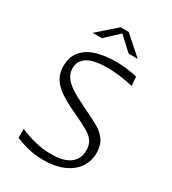

<svg xmlns="http://www.w3.org/2000/svg" viewBox="-224 -1061 1068 1189"><g transform="rotate(30 310.0 -466.0)"><path d="M338 -684Q280 -684 242.5 -674.2Q205 -664.5 187 -650Q169 -635.5 159.8 -618.2Q150.5 -601 150.5 -572Q150.5 -538 170 -510.5Q189.5 -483 226.2 -458.8Q263 -434.5 323.5 -405.5Q416 -361 454 -339Q492 -317 517 -282.5Q542 -248 542 -193.5Q542 -132.5 509.8 -86.5Q477.5 -40.5 417.8 -15.2Q358 10 278 10Q222.5 10 173 -1.5Q123.5 -13 76 -32.5V-96.5Q126 -74.5 183 -60.2Q240 -46 297.5 -46Q355 -46 387.5 -56.5Q420 -67 438.5 -82.5Q456 -97 467.5 -119.2Q479 -141.5 479 -175Q479 -214 461.2 -239.5Q443.5 -265 412 -283.5Q380.5 -302 315 -333Q299.5 -340.5 283.5 -347.5Q217 -379 176.5 -408.2Q136 -437.5 115.2 -473.2Q94.5 -509 94.5 -557Q94.5 -625 131.5 -666.5Q168.5 -708 229 -725.5Q289.5 -743 365.5 -743Q402 -743 440 -738.5Q478 -734 517 -725L522.5 -661Q422 -684 338 -684ZM281 -941.5H339L471 -825H405.5L296 -927H324L214.5 -825H149Z"/></g></svg>

Font: Monaspace Argon Var ExtraLight
Style: Regular
Weight: 200
Designer: Riley Cran and the Lettermatic Team
Version: Version 1.200 (Monaspace Argon Var)